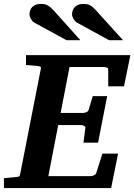

<svg xmlns="http://www.w3.org/2000/svg" viewBox="-35 -949 678 969"><path d="M590.8 -513.2H511.2V-598.1Q511.2 -605.5 503.7 -608.2Q496.1 -610.8 487.8 -610.8H315.9L271 -378.9H383.8Q391.6 -378.9 400.6 -382.6Q409.7 -386.2 412.1 -394L433.1 -463.9H505.9L460 -229H386.2L396 -304.2Q396.5 -307.1 394.5 -309.6Q392.6 -312 389.2 -314Q385.7 -315.9 381.6 -316.9Q377.4 -317.9 374 -317.9H258.8L209 -60.1H421.9Q429.7 -60.1 438.7 -64Q447.8 -67.9 450.2 -74.2L481.9 -173.8H561L525.9 0H-15.1V-49.8Q-3.9 -50.8 7.1 -51.8Q18.1 -52.7 26.4 -53.7Q36.1 -54.7 44.9 -55.2Q56.2 -56.2 60.8 -58.6Q65.4 -61 66.9 -70.8L170.9 -601.1Q173.3 -609.9 168 -612.5Q162.6 -615.2 152.8 -616.2Q144 -616.7 134.8 -617.7Q126.5 -618.7 116.2 -619.4Q106 -620.1 96.2 -621.1V-670.9H623ZM300.8 -746.1 138.7 -834.5Q133.3 -837.4 128.9 -842.5Q124.5 -847.7 121.1 -853.5Q117.7 -859.4 115.7 -865.5Q113.8 -871.6 113.8 -876.5Q113.8 -885.3 116.7 -894.8Q119.6 -904.3 126.2 -911.9Q132.8 -919.4 143.8 -924.3Q154.8 -929.2 170.9 -929.2Q181.2 -929.2 189 -927.7Q196.8 -926.3 204.1 -922.6Q211.4 -918.9 218.8 -912.8Q226.1 -906.7 234.9 -897.5L370.6 -746.1ZM515.6 -746.1 354 -834.5Q348.6 -837.4 344 -842.5Q339.4 -847.7 335.9 -853.5Q332.5 -859.4 330.6 -865.5Q328.6 -871.6 328.6 -876.5Q328.6 -885.3 331.5 -894.8Q334.5 -904.3 341.1 -911.9Q347.7 -919.4 358.6 -924.3Q369.6 -929.2 385.7 -929.2Q396 -929.2 403.8 -927.7Q411.6 -926.3 418.9 -922.6Q426.3 -918.9 433.3 -912.8Q440.4 -906.7 448.7 -897.5L585.9 -746.1Z"/></svg>

Font: Charis SIL Phon
Style: Bold Italic
Weight: 700
Italic angle: -11°
Foundry: SIL International
Version: Version 5.000